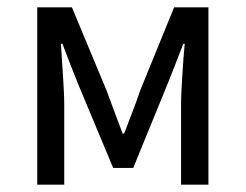

<svg xmlns="http://www.w3.org/2000/svg" viewBox="-20 -506 673 526"><path d="M82 0V-486H177L272 -258Q283 -228 294 -198.5Q305 -169 316 -140H320Q331 -169 342.5 -198.5Q354 -228 364 -258L457 -486H551V0H476V-218Q476 -234 477 -255.5Q478 -277 479.5 -299.5Q481 -322 482.5 -344.5Q484 -367 486 -386H482Q471 -357 459.5 -327.5Q448 -298 437 -271L345 -46H290L196 -271Q185 -298 173.5 -327.5Q162 -357 151 -386H147Q148 -367 149.5 -344.5Q151 -322 152.5 -299.5Q154 -277 155 -255.5Q156 -234 156 -218V0Z"/></svg>

Font: Pinyin1712
Style: Regular
Weight: 400
Version: Version 1